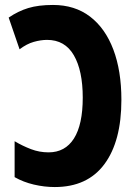

<svg xmlns="http://www.w3.org/2000/svg" viewBox="-20 -745 540 775"><path d="M201 10Q159 10 116.5 0Q74 -10 39 -30V-175Q71 -156 105 -143Q139 -130 176 -130Q243 -130 278.5 -186Q314 -242 314 -351Q314 -460 278 -522Q242 -584 170 -584Q145 -584 116.5 -576Q88 -568 59 -546L15 -674Q53 -700 94 -712.5Q135 -725 194 -725Q282 -725 343.5 -678Q405 -631 437.5 -545Q470 -459 470 -342Q470 -175 401.5 -82.5Q333 10 201 10Z"/></svg>

Font: Noto Sans Mono ExtraCondensed Black
Style: Regular
Weight: 900
Width: 2
Designer: Monotype Design Team
Foundry: Monotype Imaging Inc.
Version: Version 2.014